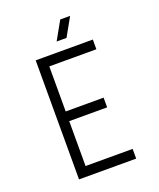

<svg xmlns="http://www.w3.org/2000/svg" viewBox="-147 -894 815 985"><g transform="rotate(-20 260.0 -402.0)"><path d="M112 -650V0H424V-53H167V-298H374V-351H167V-597H424V-650ZM246 -704H300L356 -804H302Z"/></g></svg>

Font: Grotesk 01 Extrafine
Style: Bold
Weight: 400
Designer: Frank Adebiaye, contributions by Jérémy Landes, Ariel Martín Pérez
Foundry: Velvetyne Type Foundry
Version: Version 3.000;Glyphs 3.1.2 (3150)